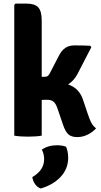

<svg xmlns="http://www.w3.org/2000/svg" viewBox="-20 -756 563 1070"><path d="M212.5 0Q196 3 175.8 4.2Q155.5 5.5 135 5.5Q115.5 5.5 96.2 4.2Q77 3 59.5 0V-729L66.5 -736H127.5Q173.5 -736 193 -715Q212.5 -694 212.5 -642ZM467.5 -126Q480 -87.5 490 -69.8Q500 -52 515.5 -41Q497 -20 469 -6Q441 8 410.5 8Q377 8 360.2 -8Q343.5 -24 331 -61.5L301.5 -148Q291 -180 277.5 -190Q264 -200 243.5 -200Q222 -200 206 -198.5Q190 -197 173.5 -194.5L133 -189.5V-297H290Q344.5 -297 385 -274Q425.5 -251 443 -199ZM412 -344Q389 -300 346.2 -277.8Q303.5 -255.5 238.5 -255.5H152V-327L228 -328Q239 -328 244.8 -331.5Q250.5 -335 256.5 -345.5L308.5 -446Q322.5 -474 343.2 -488.5Q364 -503 395.5 -503Q420.5 -503 441 -502.5Q461.5 -502 483 -501L489 -493ZM348 61.5Q353.5 72.5 356.8 89.8Q360 107 360 123Q360 183.5 319 228.5Q278 273.5 207 294.5Q188.5 288 176 270.8Q163.5 253.5 160 231Q226 193 226 131Q226 118 223 104.2Q220 90.5 213 78Q248 53.5 298.5 53.5Q311.5 53.5 324.2 55.5Q337 57.5 348 61.5Z"/></svg>

Font: Signika Light
Style: Bold
Weight: 700
Version: Version 2.003;gftools[0.9.32]